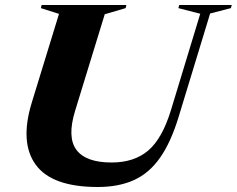

<svg xmlns="http://www.w3.org/2000/svg" viewBox="-20 -735 947 768"><path d="M280.5 -292Q248 -186 285.8 -135.5Q323.5 -85 426.5 -85Q516.5 -85 572.8 -132.8Q629 -180.5 664 -295L781 -680L693.5 -702.5L697 -715H907L903.5 -702.5L820.5 -681L694.5 -267.5Q663.5 -165.5 620 -103.8Q576.5 -42 515.5 -14.5Q454.5 13 371 13Q188 13 123 -76Q58 -165 107.5 -326L216 -679.5L143.5 -702.5L146.5 -715H485.5L482.5 -702.5L399 -678Z"/></svg>

Font: Newsreader Display
Style: Bold Italic
Weight: 700
Italic angle: -17°
Designer: Hugues Gentile
Foundry: Production Type
Version: Version 1.001